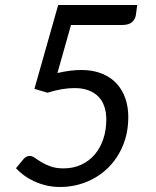

<svg xmlns="http://www.w3.org/2000/svg" viewBox="-20 -736 620 764"><path d="M521 -678.5Q519 -660.5 506 -648.5Q493 -636.5 465.5 -636.5H262.5L208.5 -445.5Q261 -457.5 303.5 -457.5Q350 -457.5 385.2 -443.2Q420.5 -429 443.8 -403.8Q467 -378.5 478.8 -344.5Q490.5 -310.5 490.5 -271Q490.5 -207.5 468.8 -156Q447 -104.5 409.8 -68Q372.5 -31.5 323.2 -11.8Q274 8 219 8Q189.5 8 163.5 1.8Q137.5 -4.5 115.5 -14.8Q93.5 -25 75.2 -38.5Q57 -52 43.5 -66.5L74 -103.5Q84.5 -115.5 98.5 -115.5Q108 -115.5 118.8 -107.8Q129.5 -100 144.8 -90.8Q160 -81.5 181.2 -73.8Q202.5 -66 233 -66Q271.5 -66 303 -80.5Q334.5 -95 356.8 -121Q379 -147 391 -182.8Q403 -218.5 403 -261Q403 -289 395.2 -312Q387.5 -335 371.8 -351.2Q356 -367.5 332.2 -376.5Q308.5 -385.5 277 -385.5Q252.5 -385.5 225.5 -381Q198.5 -376.5 169 -367L117 -382.5L211.5 -716H526Z"/></svg>

Font: Lato
Style: Italic
Weight: 400
Italic angle: -7°
Designer: Lukasz Dziedzic
Foundry: tyPoland Lukasz Dziedzic
Version: Version 2.007; 2014-02-27